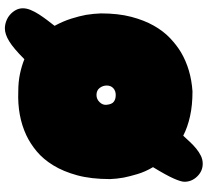

<svg xmlns="http://www.w3.org/2000/svg" viewBox="-52 -747 852 788"><g transform="rotate(-90 374.0 -353.0)"><path d="M393 -704Q432 -704 465 -697Q498 -690 525 -679Q570 -724 599 -741.5Q628 -759 651 -759Q666 -759 681 -753.5Q696 -748 707.5 -738Q719 -728 726.5 -714.5Q734 -701 734 -685Q734 -670 727 -653Q720 -636 709 -619Q698 -602 685.5 -585.5Q673 -569 662 -555Q681 -520 691.5 -486.5Q702 -453 707 -426Q712 -394 713 -365Q713 -294 699 -240.5Q685 -187 662.5 -147.5Q640 -108 611.5 -81Q583 -54 553 -36Q483 5 393 11Q336 11 291 1Q246 -9 211 -27Q199 -14 186 0Q173 14 158.5 26Q144 38 128.5 45.5Q113 53 96 53Q66 53 44 30.5Q22 8 22 -22Q22 -36 35.5 -66.5Q49 -97 82 -151Q63 -183 53.5 -215Q44 -247 39 -272Q34 -301 33 -327Q33 -405 48.5 -462Q64 -519 89.5 -560.5Q115 -602 147 -628.5Q179 -655 213 -671Q292 -708 393 -704ZM378 -383Q361 -383 348.5 -370Q336 -357 338 -341Q340 -320 350.5 -312Q361 -304 378 -304Q395 -304 406 -314Q417 -324 417 -341Q417 -357 407 -370Q397 -383 378 -383Z"/></g></svg>

Font: Sniglet
Style: ExtraBold
Weight: 800
Version: Version 2.000; ttfautohint (v0.95) -l 8 -r 50 -G 200 -x 14 -